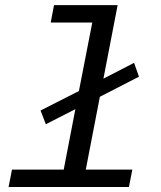

<svg xmlns="http://www.w3.org/2000/svg" viewBox="-20 -745 640 765"><path d="M392.1 -431.6 514.2 -494.6 533.7 -439.5 377.9 -359.4 321.8 -69.3H507.3L493.7 0H14.2L27.8 -69.3H233.9L280.3 -310.1L162.6 -250L141.6 -304.7L294.4 -382.3L347.7 -655.3H182.1L195.3 -724.6H448.7Z"/></svg>

Font: Liberation Mono
Style: Italic
Weight: 400
Italic angle: -12°
Monospace: yes
Designer: Steve Matteson
Foundry: Ascender Corporation
Version: Version 2.1.5